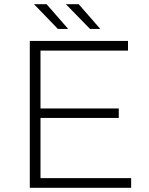

<svg xmlns="http://www.w3.org/2000/svg" viewBox="-20 -895 709 915"><path d="M605 -46V0H122V-700H590V-654H173V-378H546V-333H173V-46ZM142 -875H202L305 -757H256ZM294 -875H355L458 -757H409Z"/></svg>

Font: Hilab Light
Style: Regular
Weight: 300
Designer: Cristianderson Lima
Foundry: Cristianderson
Version: Version 1.0